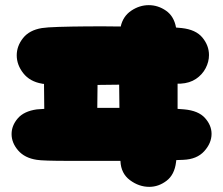

<svg xmlns="http://www.w3.org/2000/svg" viewBox="-20 -724 867 746"><path d="M123 -103Q76 -110 50.5 -139.5Q25 -169 25 -203Q25 -236 49 -264Q73 -292 123 -299Q132 -300 152 -301Q152 -324 151.5 -349Q151 -374 151 -398Q146 -398 143 -399Q96 -407 70.5 -439.5Q45 -472 45 -509Q45 -545 69.5 -576Q94 -607 143 -615Q161 -618 208.5 -619.5Q256 -621 320 -621.5Q384 -622 449 -621Q458 -661 490 -682.5Q522 -704 558 -704Q594 -704 625 -682.5Q656 -661 664 -617Q678 -616 686 -615Q741 -609 766.5 -578Q792 -547 792 -510Q792 -484 779 -459Q766 -434 741.5 -417.5Q717 -401 682 -399Q678 -399 670 -399Q670 -351 670 -301Q687 -300 696 -299Q751 -294 776.5 -265.5Q802 -237 802 -204Q802 -168 773.5 -136.5Q745 -105 692 -103Q684 -103 665 -102Q664 -97 664 -94Q658 -45 627 -21.5Q596 2 560 2Q520 2 485 -24Q450 -50 448 -98V-99Q395 -99 342 -99Q289 -99 243.5 -99Q198 -99 166 -100Q134 -101 123 -103ZM358 -305Q400 -305 444 -305Q444 -327 443.5 -349.5Q443 -372 443 -395Q399 -394 359 -394Q359 -349 358 -305Z"/></svg>

Font: Cherry Bomb One
Style: Regular
Weight: 400
Designer: satsuyako
Foundry: satsuyako
Version: Version 4.100; ttfautohint (v1.8.3)